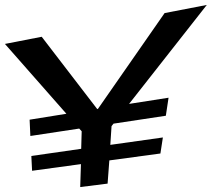

<svg xmlns="http://www.w3.org/2000/svg" viewBox="-177 -746 858 778"><path d="M473 -124 483 -189 270 -159 275 -235 283 -245 495 -277 506 -350 346 -325 661 -726 490 -693 220 -305 217 -304 -8 -597 -157 -568 92 -285 -57 -261 -54 -195 144 -225 154 -214 152 -143 -50 -114 -47 -54 151 -81 148 12 259 -2 266 -96Z"/></svg>

Font: Gamestation Warped
Style: Regular
Weight: 400
Designer: Jonas Hecksher
Foundry: Jonas Hecksher, Playtypeª, e-types AS
Version: Version 1.003